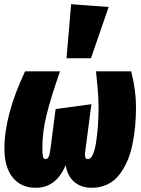

<svg xmlns="http://www.w3.org/2000/svg" viewBox="-20 -873 672 912"><path d="M317.9 -853 496.1 -839.8 412.1 -596.2H295.9ZM149.9 19Q80.6 19 40.8 -29.3Q1 -77.6 1 -168Q1 -326.2 99.1 -534.2H265.1Q222.7 -413.1 201.9 -330.1Q181.2 -247.1 181.2 -171.9Q181.2 -141.1 184.3 -129.2Q187.5 -117.2 196.8 -117.2Q205.6 -117.2 211.2 -128.4Q216.8 -139.6 220.2 -169.9L244.1 -355L414.1 -377.9L386.2 -164.1Q382.3 -142.6 384.3 -129.9Q386.2 -117.2 397 -117.2Q423.3 -117.2 435.8 -193.4Q448.2 -269.5 448.2 -367.2Q448.2 -386.7 446.8 -410.4Q445.3 -434.1 444.1 -450Q442.9 -465.8 439.9 -494.6Q437 -523.4 436 -534.2H603Q626 -444.3 626 -365.2Q626 -318.4 622.1 -275.1Q618.2 -231.9 609.1 -187.3Q600.1 -142.6 584 -106.4Q567.9 -70.3 545.4 -41.5Q522.9 -12.7 489.5 3.2Q456.1 19 415 19Q366.7 19 333.7 -8.1Q300.8 -35.2 292 -88.9Q247.1 19 149.9 19Z"/></svg>

Font: Fira Sans Compressed Heavy
Style: Italic
Weight: 900
Width: 3
Italic angle: -8°
Designer: Carrois Corporate & Edenspiekermann AG
Foundry: Carrois Corporate GbR & Edenspiekermann AG
Version: Version 4.203;PS 004.203;hotconv 1.0.88;makeotf.lib2.5.64775